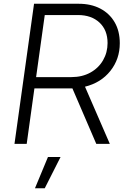

<svg xmlns="http://www.w3.org/2000/svg" viewBox="-20 -765 680 1021"><path d="M57 0 161 -745H399Q464 -745 513 -719.5Q562 -694 589.5 -647Q617 -600 617 -535Q617 -451 567 -388Q517 -325 432 -304L564 0H492L365 -295H163L122 0ZM172 -355H360Q417 -355 460.5 -379Q504 -403 528 -444.5Q552 -486 552 -536Q552 -605 509 -645Q466 -685 395 -685H218ZM166 236 235 70H302L218 236Z"/></svg>

Font: Plus Jakarta Sans Light
Style: Italic
Weight: 300
Italic angle: -8°
Designer: Gumpita Rahayu
Foundry: Tokotype
Version: Version 2.071; ttfautohint (v1.8.4.7-5d5b);gftools[0.9.29]